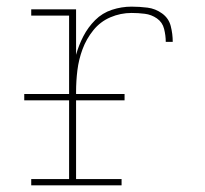

<svg xmlns="http://www.w3.org/2000/svg" viewBox="-20 -558 616 578"><path d="M74 0H346V-19H209V-281Q209 -314 213 -346.5Q217 -379 228.5 -410Q240 -441 261 -467Q282 -493 312.5 -506Q343 -519 376 -519Q396 -519 416 -516.5Q436 -514 452.5 -502.5Q469 -491 474 -471Q479 -451 479 -432H500Q500 -456 494 -479.5Q488 -503 468 -517.5Q448 -532 424 -535Q400 -538 376 -538Q346 -538 317 -528.5Q288 -519 266.5 -497.5Q245 -476 231 -449Q217 -422 209 -393V-530H74V-511H188V-19H74ZM53 -256H355V-275H53Z"/></svg>

Font: Iosevka Sparkle Thin
Style: Regular
Weight: 100
Designer: Belleve Invis
Foundry: Belleve Invis
Version: Version 4.5.0; ttfautohint (v1.8.3)